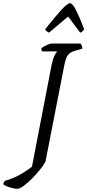

<svg xmlns="http://www.w3.org/2000/svg" viewBox="-141 -975 544 1195"><path d="M-32 200Q-52 200 -79.5 191.5Q-107 183 -121 172Q-119 163 -115.5 158Q-112 153 -109 150Q-56 135 -12 109.5Q32 84 58 62L181 -575Q189 -611 199 -630.5Q209 -650 215 -655H122Q120 -657 118 -661.5Q116 -666 116 -673Q122 -680 135 -687Q148 -694 161 -699Q174 -704 180 -704H361Q364 -699 368 -691Q372 -683 371 -672L326 -659Q294 -650 281 -631.5Q268 -613 260 -573L142 31Q129 55 105.5 84Q82 113 55 139.5Q28 166 4.5 183Q-19 200 -32 200ZM164 -772Q155 -776 148 -782Q141 -788 140 -793Q203 -872 241 -913.5Q279 -955 295 -955Q310 -955 331.5 -913Q353 -871 383 -793Q379 -788 374 -781.5Q369 -775 358 -772L283 -872Z"/></svg>

Font: Texturina 72pt 72pt Regular
Style: Italic
Weight: 400
Italic angle: -11°
Designer: Guillermo Torres Carreño
Foundry: Omnibus-Type
Version: Version 1.002; ttfautohint (v1.8.3)